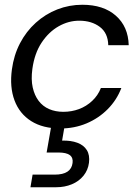

<svg xmlns="http://www.w3.org/2000/svg" viewBox="-20 -528 576 807"><path d="M234 12Q160 12 111 -19Q62 -50 41 -106Q20 -162 30 -236Q38 -296 64 -346Q90 -396 130.5 -432.5Q171 -469 221 -488.5Q271 -508 326 -508Q415 -508 467 -462Q519 -416 521 -338H435Q434 -389 399.5 -415Q365 -441 313 -441Q268 -441 226.5 -417.5Q185 -394 155 -349Q125 -304 116 -238Q110 -194 117.5 -160.5Q125 -127 142.5 -104Q160 -81 186.5 -69.5Q213 -58 246 -58Q281 -58 312 -69.5Q343 -81 367.5 -104Q392 -127 404 -158H490Q471 -108 433 -69.5Q395 -31 344 -9.5Q293 12 234 12ZM108 259 117 206H209Q245 206 263.5 193.5Q282 181 285 157Q288 135 273.5 124Q259 113 225 113H176L197 -7H253L241 63Q278 62 305 72Q332 82 345 103Q358 124 354 156Q350 187 331 210.5Q312 234 282 246.5Q252 259 216 259Z"/></svg>

Font: DM Sans 36pt
Style: Italic
Weight: 400
Italic angle: -10°
Designer: Colophon Foundry, Jonny Pinhorn
Foundry: Colophon Foundry
Version: Version 4.004;gftools[0.9.30]